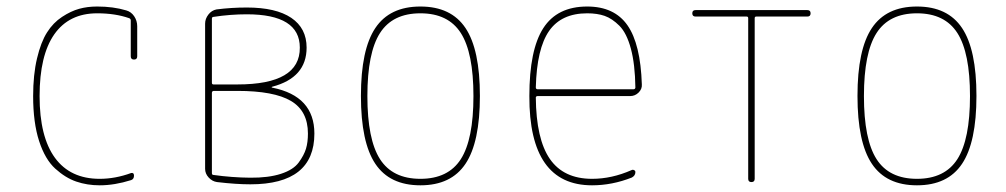

<svg xmlns="http://www.w3.org/2000/svg" viewBox="-20 -550 3040 580"><path d="M281.2 9.8Q243.2 9.8 210.4 -1.5Q177.7 -12.7 147 -40.5Q116.2 -68.4 98.1 -124Q80.1 -179.7 80.1 -259.8Q80.1 -324.2 91.8 -373.5Q103.5 -422.9 122.1 -452.1Q140.6 -481.4 167.5 -499Q194.3 -516.6 219.2 -523.4Q244.1 -530.3 273.4 -530.3Q322.3 -530.3 361.3 -518.6Q376 -514.6 385.3 -501Q394.5 -487.3 394.5 -470.7V-379.9Q394.5 -370.1 384.8 -370.1Q375 -370.1 375 -379.9V-488.3Q375 -493.2 370.1 -495.1Q328.1 -509.8 273.4 -509.8Q188.5 -509.8 144 -446.3Q99.6 -382.8 99.6 -259.8Q99.6 -136.7 146 -73.2Q192.4 -9.8 281.2 -9.8Q328.1 -9.8 376 -27.3Q379.9 -28.3 382.3 -26.4Q384.8 -24.4 384.8 -19.5Q384.8 -8.8 376 -5.9Q326.2 9.8 281.2 9.8Z M620.1 -269.5V-27.3Q620.1 -21.5 625 -21.5Q680.7 -13.7 735.8 -13.2Q791 -12.7 828.6 -24.9Q866.2 -37.1 882.3 -59.1Q898.4 -81.1 904.3 -100.6Q910.2 -120.1 910.2 -146.5Q910.2 -214.8 858.9 -245.1Q807.6 -275.4 697.3 -275.4H625Q620.1 -274.4 620.1 -269.5ZM620.1 -493.2V-299.8Q620.1 -294.9 625 -294.9H697.3Q886.7 -294.9 885.7 -406.2Q885.7 -506.8 725.6 -506.8Q675.8 -506.8 625 -499Q620.1 -499 620.1 -493.2ZM635.7 0Q621.1 -2 610.4 -13.7Q599.6 -25.4 599.6 -40V-478.5Q599.6 -493.2 609.4 -505.9Q619.1 -518.6 633.8 -521.5Q678.7 -527.3 725.6 -527.3Q813.5 -527.3 859.9 -496.1Q906.2 -464.8 906.2 -406.2Q906.2 -315.4 802.7 -288.1Q800.8 -288.1 800.8 -286.1Q800.8 -285.2 802.7 -285.2Q929.7 -259.8 929.7 -146.5Q929.7 6.8 736.3 6.8Q693.4 6.8 635.7 0Z M1372.1 -450.2Q1334 -509.8 1250 -509.8Q1166 -509.8 1127.9 -450.2Q1089.8 -390.6 1089.8 -259.8Q1089.8 -128.9 1127.9 -69.3Q1166 -9.8 1250 -9.8Q1334 -9.8 1372.1 -69.3Q1410.2 -128.9 1410.2 -259.8Q1410.2 -390.6 1372.1 -450.2ZM1386.2 -55.2Q1342.8 9.8 1250 9.8Q1157.2 9.8 1113.8 -55.2Q1070.3 -120.1 1070.3 -260.3Q1070.3 -400.4 1113.8 -465.3Q1157.2 -530.3 1250 -530.3Q1342.8 -530.3 1386.2 -465.3Q1429.7 -400.4 1429.7 -260.3Q1429.7 -120.1 1386.2 -55.2Z M1753.9 -509.8Q1675.8 -509.8 1638.7 -456.5Q1601.6 -403.3 1598.6 -286.1Q1598.6 -280.3 1604.5 -280.3H1893.6Q1898.4 -280.3 1899.4 -285.2Q1898.4 -356.4 1885.7 -403.3Q1873 -450.2 1851.1 -472.2Q1829.1 -494.1 1806.6 -502Q1784.2 -509.8 1753.9 -509.8ZM1768.6 9.8Q1578.1 9.8 1579.1 -259.8Q1579.1 -399.4 1621.1 -464.8Q1663.1 -530.3 1753.9 -530.3Q1835.9 -530.3 1875.5 -473.6Q1915 -417 1918.9 -294.9Q1919.9 -281.2 1909.2 -270.5Q1898.4 -259.8 1883.8 -259.8H1604.5Q1599.6 -259.8 1598.6 -255.9Q1599.6 -129.9 1641.1 -69.8Q1682.6 -9.8 1768.6 -9.8Q1828.1 -9.8 1887.7 -36.1Q1891.6 -38.1 1895.5 -36.1Q1899.4 -34.2 1899.4 -30.3Q1899.4 -19.5 1888.7 -13.7Q1829.1 9.8 1768.6 9.8Z M2081.1 -500Q2071.3 -500 2071.3 -509.8Q2071.3 -519.5 2081.1 -519.5H2418.9Q2428.7 -519.5 2428.7 -509.8Q2428.7 -500 2418.9 -500H2264.6Q2259.8 -500 2259.8 -495.1V-9.8Q2259.8 0 2250 0Q2240.2 0 2240.2 -9.8V-495.1Q2240.2 -500 2235.4 -500Z M2872.1 -450.2Q2834 -509.8 2750 -509.8Q2666 -509.8 2627.9 -450.2Q2589.8 -390.6 2589.8 -259.8Q2589.8 -128.9 2627.9 -69.3Q2666 -9.8 2750 -9.8Q2834 -9.8 2872.1 -69.3Q2910.2 -128.9 2910.2 -259.8Q2910.2 -390.6 2872.1 -450.2ZM2886.2 -55.2Q2842.8 9.8 2750 9.8Q2657.2 9.8 2613.8 -55.2Q2570.3 -120.1 2570.3 -260.3Q2570.3 -400.4 2613.8 -465.3Q2657.2 -530.3 2750 -530.3Q2842.8 -530.3 2886.2 -465.3Q2929.7 -400.4 2929.7 -260.3Q2929.7 -120.1 2886.2 -55.2Z"/></svg>

Font: Rounded-X Mgen+ 1mn thin
Style: Regular
Weight: 100
Designer: [Source Han Sans]
Ryoko NISHIZUKA  (kana & ideographs); Paul D. Hunt (Latin, Greek & Cyrillic); Wenlong ZHANG  (bopomofo
Version: Version 1.059.20150602